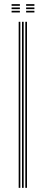

<svg xmlns="http://www.w3.org/2000/svg" viewBox="-20 -905 220 925"><path d="M102 0V-800H110V0ZM70 0V-800H78V0ZM86 0V-800H94V0ZM105.8 -877V-885H145.8V-877ZM35.8 -845V-853H75.8V-845ZM35.8 -861V-869H75.8V-861ZM35.8 -877V-885H75.8V-877ZM105.8 -845V-853H145.8V-845ZM105.8 -861V-869H145.8V-861Z"/></svg>

Font: Big Shoulders Inline Text Thin Thin
Style: Regular
Weight: 250
Version: Version 2.002